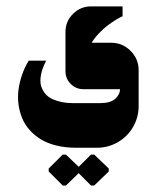

<svg xmlns="http://www.w3.org/2000/svg" viewBox="-20 -366 491 602"><path d="M186.7 215.7 226.7 177 265.3 215.7H275.3L321 171.7V162.3L275.3 118.7H265.3L226.7 157L186.7 118.7H176.7L132.7 162.3V171.7L176.7 215.7ZM219 97.3H283.7Q319.3 97.3 349.5 79.8Q379.7 62.3 397.2 32.2Q414.7 2 414.7 -33.7V-145.7Q414.7 -181.3 389.3 -206.7Q364 -232 328.3 -232H267.3Q277 -247.7 290.5 -261.8Q304 -276 316.3 -285.3Q328.7 -294.7 339.8 -301.7Q351 -308.7 357.7 -312L364.3 -315V-346H265.7Q232.3 -346 208.8 -322.5Q185.3 -299 185.3 -265.7V-142.7Q185.3 -119.3 201.8 -102.8Q218.3 -86.3 242 -86.3H356.3Q356 -69.3 341 -56Q326 -42.7 294.3 -42.7H207Q190 -42.7 174.8 -45.7Q159.7 -48.7 145.5 -54.8Q131.3 -61 122.2 -71.8Q113 -82.7 108.8 -96.8Q104.7 -111 108.5 -131.3Q112.3 -151.7 124.7 -175.7H70Q57 -154.3 49 -131Q41 -107.7 38 -84.5Q35 -61.3 38 -38.8Q41 -16.3 49.2 3.8Q57.3 24 72.5 41.2Q87.7 58.3 108 70.8Q128.3 83.3 156.7 90.3Q185 97.3 219 97.3Z"/></svg>

Font: Jomhuria
Style: Regular
Weight: 400
Designer: Arabic design by Kourosh Beigpour, Latin design by Eben Sorkin, engineering by Lasse Fister and Khaled Hosney
Version: Version 1.0000